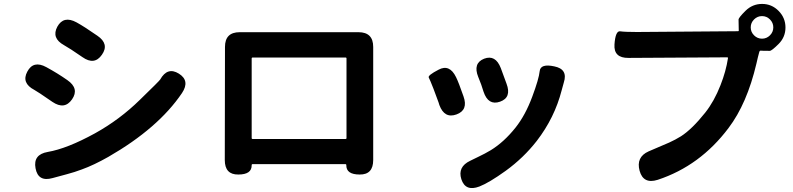

<svg xmlns="http://www.w3.org/2000/svg" viewBox="-20 -873 4040 978"><path d="M248 34Q174 55 161 -16Q148 -86 223 -99Q322 -116 464 -194Q590 -264 692 -364Q792 -461 796 -468Q833 -534 891 -498Q949 -462 907 -399Q786 -220 532 -74Q458 -32 397 -10Q360 4 322 14ZM347 -367Q309 -312 247 -354Q169 -408 155 -415Q88 -450 119 -508Q150 -567 216 -531Q273 -500 323 -465Q385 -422 347 -367ZM499 -594Q461 -539 400 -582Q335 -627 306 -643Q241 -679 272 -737Q304 -795 370 -759Q410 -737 476 -691Q538 -649 499 -594Z M1194 16Q1125 17 1125 -58L1126 -634Q1126 -709 1201 -709H1806Q1881 -709 1881 -634V-58Q1881 17 1812 16Q1743 16 1744 -32Q1744 -37 1739 -37H1267Q1262 -37 1262 -32Q1263 16 1194 16ZM1262 -170Q1262 -165 1267 -165H1740Q1745 -165 1745 -170V-575Q1745 -580 1740 -580H1267Q1262 -580 1262 -575Z M2422 77Q2351 104 2330 40Q2310 -23 2375 -54L2418 -75Q2450 -90 2480 -108Q2547 -149 2606 -223Q2656 -286 2691 -380Q2725 -471 2729 -510.5Q2733 -550 2803 -535Q2874 -521 2852 -453Q2850 -448 2841 -413Q2805 -273 2714 -155Q2647 -69 2556 -3Q2471 58 2422 77ZM2305 -290Q2244 -268 2218 -338L2214 -351Q2201 -386 2188 -421Q2170 -467 2164 -478Q2158 -489 2214 -518Q2270 -548 2303 -480Q2316 -454 2341 -382Q2366 -312 2305 -290ZM2527 -355Q2467 -334 2443 -406Q2432 -443 2418 -476L2416 -481Q2388 -551 2446 -574Q2504 -596 2531 -526L2560 -447Q2587 -376 2527 -355Z M3330 43Q3257 66 3238 -3Q3219 -73 3284 -102L3389 -147Q3420 -161 3449 -179Q3505 -215 3572 -299Q3618 -357 3650 -439Q3678 -510 3688 -576Q3689 -581 3684 -581L3182 -578Q3105 -577 3110 -647Q3115 -717 3139 -713.5Q3163 -710 3224 -710L3739 -714Q3744 -714 3743 -719Q3742 -733 3742 -773Q3742 -783 3777.5 -818Q3813 -853 3862 -853Q3911 -853 3946 -817.5Q3981 -782 3981 -733Q3981 -684 3946 -649Q3911 -614 3901 -614Q3862 -614 3854 -615Q3849 -615 3847 -606Q3841 -585 3833 -549Q3785 -345 3691 -221Q3546 -28 3330 43ZM3861.5 -676Q3885 -676 3902 -693Q3919 -710 3919 -733.5Q3919 -757 3902 -774Q3885 -791 3861.5 -791Q3838 -791 3821 -774Q3804 -757 3804 -733.5Q3804 -710 3821 -693Q3838 -676 3861.5 -676Z"/></svg>

Font: Resource Han Rounded JP
Style: Bold
Weight: 700
Designer: Cyano Hao (round all glyphs); Ryoko NISHIZUKA 西塚涼子 (kana, bopomofo & ideographs); Paul D. Hunt (Latin, Greek & Cyrillic)
Foundry: Cyano Hao
Version: 0.990